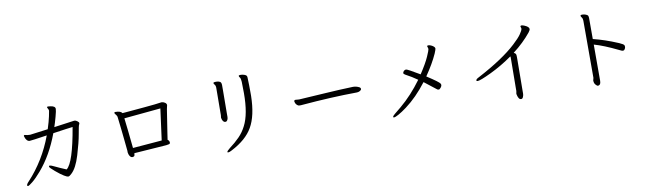

<svg xmlns="http://www.w3.org/2000/svg" viewBox="-42 -1376 7084 2077"><g transform="rotate(-10 3500.0 -337.0)"><path d="M532 -519Q547 -562 564.5 -626.5Q582 -691 582 -711Q582 -741 531 -748Q513 -751 502.5 -751Q492 -751 492 -743Q492 -738 497 -731Q502 -724 504.5 -716.5Q507 -709 507 -704Q507 -699 495.5 -644.5Q484 -590 458 -509L260 -483Q246 -483 230 -485Q209 -491 203 -491H199Q191 -490 191 -481L196 -466Q200 -450 213 -434.5Q226 -419 245 -419Q264 -419 436 -445Q340 -185 157 12Q133 36 133 52Q133 59 143 59Q153 59 194 26Q235 -7 291 -72Q425 -227 510 -456Q685 -482 727 -486Q662 -104 584 -45Q505 -78 464.5 -98Q424 -118 412.5 -118Q401 -118 401 -107.5Q401 -97 455.5 -51Q510 -5 543 14.5Q576 34 586.5 34Q597 34 606 27Q615 20 625 11Q682 -40 723 -175Q764 -310 779.5 -400.5Q795 -491 800.5 -498.5Q806 -506 806 -515.5Q806 -525 789.5 -537.5Q773 -550 759 -550H755Q655 -537 532 -519Z M1210 -566Q1199 -566 1198 -558Q1198 -551 1209 -538.5Q1220 -526 1225 -512Q1235 -433 1240.5 -378Q1246 -323 1254 -249.5Q1262 -176 1266 -130V-112Q1266 -106 1270.5 -91.5Q1275 -77 1284.5 -65Q1294 -53 1306 -53Q1318 -53 1326.5 -58Q1335 -63 1336 -91L1690 -116Q1710 -118 1722 -121.5Q1734 -125 1734 -138V-141Q1732 -160 1715 -171Q1719 -200 1725.5 -242Q1732 -284 1739.5 -332.5Q1747 -381 1754.5 -429Q1762 -477 1765.5 -499.5Q1769 -522 1772 -529Q1775 -536 1775 -542Q1775 -559 1757 -570.5Q1739 -582 1722 -582H1718Q1664 -573 1532.5 -561.5Q1401 -550 1357 -546Q1313 -542 1285 -540Q1269 -566 1210 -566ZM1295 -481 1697 -519Q1666 -278 1651 -175L1331 -149Q1309 -369 1295 -481Z M2684 -671V-679Q2684 -694 2679.5 -703Q2675 -712 2654.5 -719Q2634 -726 2614.5 -726Q2595 -726 2593 -719V-717Q2593 -709 2602.5 -698Q2612 -687 2614 -649.5Q2616 -612 2616 -525Q2616 -295 2552 -172Q2521 -110 2473.5 -61.5Q2426 -13 2363 34Q2329 61 2329 72Q2329 77 2340 77Q2351 77 2379 62Q2544 -23 2612 -142Q2683 -264 2687 -482V-513Q2687 -612 2684 -671ZM2398 -590V-651Q2398 -681 2382 -690Q2366 -699 2339.5 -699Q2313 -699 2310 -691V-689Q2310 -681 2320.5 -669.5Q2331 -658 2331 -639V-612L2329 -362V-334L2326 -308V-304Q2336 -254 2364 -254H2369Q2382 -256 2389 -271Q2396 -286 2396 -302V-342Z M3152 -357Q3137 -357 3137 -341Q3137 -336 3142 -323.5Q3147 -311 3159 -300Q3171 -289 3184 -289H3202Q3207 -289 3213 -290Q3543 -318 3821 -320Q3838 -320 3854.5 -329Q3871 -338 3871 -350.5Q3871 -363 3856 -371Q3824 -387 3790 -387H3787Q3635 -382 3484.5 -372Q3334 -362 3194 -354H3190Z M4656 -680Q4656 -676 4660 -667Q4664 -658 4664 -647Q4664 -636 4634.5 -568.5Q4605 -501 4534 -393Q4402 -472 4387 -472Q4372 -472 4361.5 -460.5Q4351 -449 4351 -439Q4351 -429 4369 -419Q4439 -382 4498 -340Q4387 -188 4258 -80Q4210 -40 4185.5 -20.5Q4161 -1 4161 10Q4161 16 4172 16Q4183 16 4221 -4.5Q4259 -25 4313 -65Q4438 -158 4550 -305Q4627 -246 4682 -202Q4689 -197 4699 -197Q4709 -197 4721.5 -213Q4734 -229 4734 -239.5Q4734 -250 4730 -256Q4720 -276 4590 -360Q4676 -485 4722 -588Q4740 -631 4740 -641.5Q4740 -652 4727.5 -663Q4715 -674 4698.5 -681Q4682 -688 4669 -688Q4656 -688 4656 -680Z M5517 -7V-4Q5518 -1 5521.5 14.5Q5525 30 5534 44.5Q5543 59 5559 59Q5575 59 5582 38Q5589 21 5589 4V-30L5592 -354V-400Q5592 -417 5589 -427Q5586 -437 5566 -448Q5681 -536 5762 -636Q5780 -659 5780 -672Q5780 -697 5728 -718Q5709 -725 5701 -725Q5687 -725 5687 -714Q5687 -709 5690 -704Q5693 -699 5693 -691V-688Q5691 -671 5664.5 -632.5Q5638 -594 5576 -537Q5431 -402 5145 -251Q5116 -237 5116 -223Q5116 -215 5130 -215Q5159 -215 5281.5 -273.5Q5404 -332 5523 -416Q5525 -412 5525 -408V-368L5522 -68V-36Z M6361 -4Q6361 26 6376.5 43.5Q6392 61 6400.5 61Q6409 61 6411 60Q6434 53 6434 11V-385Q6538 -356 6694 -280Q6713 -271 6719.5 -268Q6726 -265 6736.5 -265Q6747 -265 6755 -278Q6763 -291 6763 -302Q6763 -313 6760 -320Q6755 -333 6700 -356Q6564 -414 6434 -446V-673Q6434 -690 6430 -700.5Q6426 -711 6406.5 -718.5Q6387 -726 6367 -726Q6347 -726 6347 -716Q6347 -709 6357.5 -695.5Q6368 -682 6368 -659V-31Z"/></g></svg>

Font: LXGW WenKai Mono TC
Style: Regular
Weight: 400
Designer: LXGW / Fontworks Inc.
Foundry: LXGW / Fontworks Inc.
Version: Version 1.330